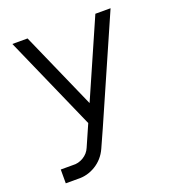

<svg xmlns="http://www.w3.org/2000/svg" viewBox="-129 -618 819 902"><g transform="rotate(-20 281.0 -166.5)"><path d="M110 -517 280 -132 449 -517H525L298 0L258 89Q237 135 195.5 160.5Q154 186 106 184H46V115H106Q134 117 159 102Q184 87 195 61L242 -46L34 -517Z"/></g></svg>

Font: Afrihost Sans
Style: Regular
Weight: 400
Designer: Afrihost SP Pty Ltd
Version: Version 1.000